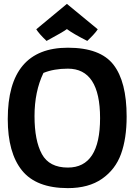

<svg xmlns="http://www.w3.org/2000/svg" viewBox="-20 -958 687 990"><path d="M330 -94Q496 -94 496 -349Q496 -604 330 -604Q258 -604 204 -582Q158 -486 158 -359.5Q158 -233 196 -163.5Q234 -94 330 -94ZM330 -712Q497 -712 565 -624.5Q633 -537 633 -357Q633 -244 604 -164Q575 -84 506 -36Q437 12 330 12Q167 12 93.5 -79Q20 -170 20 -344Q20 -712 330 -712ZM430 -747Q357 -784 325 -808Q307 -794 220 -747Q182 -783 167 -807L325 -938L484 -807Q470 -785 430 -747Z"/></svg>

Font: Inika
Style: Bold
Weight: 700
Version: Version 1.001